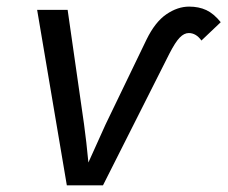

<svg xmlns="http://www.w3.org/2000/svg" viewBox="-20 -558 685 578"><path d="M549.3 -538.1Q578.6 -538.1 601.1 -527.6Q623.5 -517.1 644.5 -491.2L586.4 -436Q570.3 -458.5 548.3 -458.5Q534.2 -458.5 521 -444.8Q507.8 -431.2 490.2 -397L290 0H181.2L91.8 -528.3H183.6L232.9 -184.6Q240.2 -131.8 246.1 -68.8L297.9 -183.6L420.9 -438.5Q446.8 -491.7 480.7 -514.9Q514.6 -538.1 549.3 -538.1Z"/></svg>

Font: Liberation Mono
Style: Italic
Weight: 400
Italic angle: -12°
Monospace: yes
Designer: Steve Matteson
Foundry: Ascender Corporation
Version: Version 2.1.5